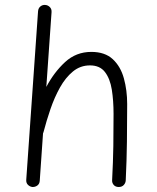

<svg xmlns="http://www.w3.org/2000/svg" viewBox="-20 -724 629 771"><path d="M110.4 26.9Q100.1 25.9 92.3 18.3Q84.5 10.7 85.4 -2L132.8 -678.7Q133.8 -691.4 142.3 -698.2Q150.9 -705.1 161.6 -704.1Q171.9 -703.6 179.9 -695.8Q188 -688 187 -674.8L166 -375Q196.8 -433.6 241.2 -474.6Q285.6 -515.6 346.7 -515.6Q401.4 -515.6 432.9 -486.3Q464.4 -457 477.5 -409.2Q490.7 -361.3 490.7 -306.2Q490.7 -231 489.7 -156Q488.8 -81.1 484.9 0.5Q484.4 10.7 477.1 18.8Q469.7 26.9 457 26.9Q443.8 26.9 436.8 18.8Q429.7 10.7 430.2 0Q434.1 -73.7 435.1 -137.7Q436 -201.7 436 -266.6Q436 -319.8 429 -364Q421.9 -408.2 401.4 -434.8Q380.9 -461.4 341.3 -461.4Q302.7 -461.4 272.9 -437Q243.2 -412.6 220.9 -372.8Q198.7 -333 182.6 -285.9Q166.5 -238.8 154.8 -193.8Q154.3 -190.9 152.8 -188.5L139.6 2Q138.7 14.6 129.9 21Q121.1 27.3 110.4 26.9Z"/></svg>

Font: Mikhak Light
Style: Regular
Weight: 300
Designer: Amin Abedi
Version: Version 3.3